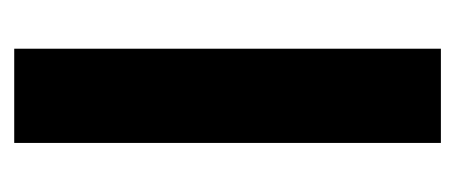

<svg xmlns="http://www.w3.org/2000/svg" viewBox="-205 -435 640 270"><g transform="rotate(-90 115.0 -300.0)"><path d="M49 0V-600H181.5V0Z"/></g></svg>

Font: Big Shoulders Stencil Text ExtraBold
Style: Regular
Weight: 800
Designer: Patric King
Foundry: XO Type Co
Version: Version 1.000